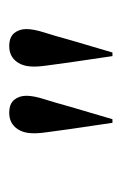

<svg xmlns="http://www.w3.org/2000/svg" viewBox="58 -878 269 426"><g transform="rotate(-90 193.0 -665.5)"><path d="M141 -551H133L119 -646Q115 -676 112 -697.5Q109 -719 110 -731Q111 -753 123 -766.5Q135 -780 155 -780Q175 -780 184 -769Q193 -758 193 -742Q193 -726 185.5 -702.5Q178 -679 169 -646ZM289 -551H281L267 -646Q263 -676 260 -697.5Q257 -719 258 -731Q259 -753 271 -766.5Q283 -780 303 -780Q323 -780 332 -769Q341 -758 341 -742Q341 -726 333.5 -702.5Q326 -679 317 -646Z"/></g></svg>

Font: Literata 72pt Light
Style: Italic
Weight: 300
Italic angle: -2°
Designer: Latin by Veronika Burian and Jose Scaglione. Greek by Irene Vlachou. Cyrillic by Vera Evstafieva
Foundry: TypeTogether
Version: Version 3.002